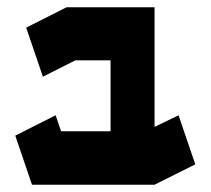

<svg xmlns="http://www.w3.org/2000/svg" viewBox="-20 -752 580 528"><path d="M163 -732H284H405V-586V-403L471 -435L517 -300L405 -244H284H68L22 -379L133 -435L148 -391H284V-586H187L98 -541L52 -676Z"/></svg>

Font: PatchSerif
Style: Regular
Weight: 400
Version: Version 1.1